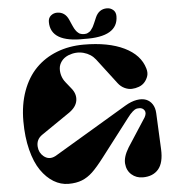

<svg xmlns="http://www.w3.org/2000/svg" viewBox="-63 -1030 1021 1104"><g transform="rotate(-5 447.5 -478.0)"><path d="M451.2 -807.1Q255.9 -802.2 255.9 -921.9Q255.9 -945.3 271.5 -958.3Q287.1 -971.2 307.1 -971.2Q353.5 -971.2 374 -923.8Q375.5 -920.4 380.1 -909.7Q384.8 -898.9 386.2 -895.8Q387.7 -892.6 391.8 -883.5Q396 -874.5 397.9 -871.3Q399.9 -868.2 404.3 -861.3Q408.7 -854.5 411.6 -852.1Q414.6 -849.6 419.4 -845.2Q424.3 -840.8 428.7 -839.4Q433.1 -837.9 439 -836.4Q444.8 -835 451.2 -835Q458 -835 464.1 -836.2Q470.2 -837.4 475.8 -840.8Q481.4 -844.2 485.4 -846.7Q489.3 -849.1 493.9 -856.2Q498.5 -863.3 501.2 -866.5Q503.9 -869.6 508.3 -879.4Q512.7 -889.2 514.4 -892.6Q516.1 -896 521.2 -908.2Q526.4 -920.4 527.8 -923.8Q548.3 -971.2 595.2 -971.2Q615.2 -971.2 630.6 -958.3Q646 -945.3 646 -921.9Q646 -802.2 451.2 -807.1ZM320.8 -568.8 350.1 -532.2Q379.9 -497.1 373.8 -458.5Q367.7 -419.9 323.2 -390.1L162.1 -279.8Q126 -255.4 129.4 -212.9Q131.8 -178.2 157.7 -156.7Q188.5 -131.3 225.6 -150.4Q227.5 -151.4 230 -152.8L652.8 -404.8Q688 -425.8 719.7 -431.2Q751.5 -436.5 773.9 -427.7Q796.4 -418.9 810.1 -397.9Q823.7 -377 825.2 -346.2L835 -136.2Q838.4 -58.6 806.9 -21.7Q775.4 15.1 716.8 15.1Q678.7 15.1 651.9 -8.5Q625 -32.2 621.6 -71.8Q618.2 -111.3 649.9 -163.1L756.8 -328.1Q770 -352.5 760 -367.7Q750 -382.8 731 -382.8Q719.2 -382.8 711.9 -380.6Q704.6 -378.4 691.4 -367.2Q678.2 -356 661.1 -333L497.1 -119.1Q456.1 -65.4 427.5 -38.3Q398.9 -11.2 366 2Q333 15.1 288.1 15.1Q243.2 15.1 202.6 -9.3Q162.1 -33.7 129.9 -80.1Q97.7 -126.5 78.9 -200.4Q60.1 -274.4 60.1 -366.2Q60.1 -461.9 88.1 -539.3Q116.2 -616.7 166.7 -668.2Q217.3 -719.7 288.1 -747.3Q358.9 -774.9 443.8 -774.9Q585.9 -774.9 677 -730.7Q768.1 -686.5 791 -606.9Q798.3 -582.5 792.2 -563.2Q786.1 -543.9 772.9 -528.6Q759.8 -513.2 739.3 -505.6Q718.8 -498 698 -497.3Q677.2 -496.6 655.8 -506.8Q634.3 -517.1 619.1 -537.1L507.8 -683.1Q481.9 -716.3 439 -727.8Q396 -739.3 350.1 -721.2Q325.2 -710.4 311 -691.4Q296.9 -672.4 295.2 -650.9Q293.5 -629.4 300 -607.9Q306.6 -586.4 320.8 -568.8Z"/></g></svg>

Font: Pilowlava
Style: Regular
Weight: 400
Designer: Anton Moglia, Jérémy Landes, Maksym Kobuzan (Cyrillic), Velvetyne Type Foundry
Foundry: Anton Moglia, Jérémy Landes, Velvetyne Type Foundry
Version: Version 1.001;hotconv 1.0.109;makeotfexe 2.5.65596